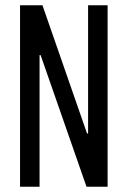

<svg xmlns="http://www.w3.org/2000/svg" viewBox="-20 -708 484 728"><path d="M56 0V-688H141L310 -202H314V-688H388V0H308L134 -499H130V0Z"/></svg>

Font: Saira ExtraCondensed Medium
Style: Regular
Weight: 500
Width: 2
Designer: Hector Gatti with collaboration of the Omnibus-Type team
Foundry: Omnibus-Type
Version: Version 1.101